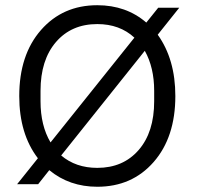

<svg xmlns="http://www.w3.org/2000/svg" viewBox="-20 -710 761 740"><path d="M355 9.8Q247.6 9.8 169.9 -54.2L127 0H45.9L126 -100.1Q54.2 -193.8 54.2 -339.8Q54.2 -498.5 137.9 -594.2Q221.7 -689.9 355 -689.9Q466.3 -689.9 543.9 -623L589.8 -680.2H670.9L587.9 -576.2Q655.8 -481.4 655.8 -339.8Q655.8 -181.2 572.3 -85.7Q488.8 9.8 355 9.8ZM136.2 -319.8Q136.2 -226.1 174.8 -161.1L498 -564.9Q441.4 -617.2 355 -617.2Q255.4 -617.2 195.8 -548.1Q136.2 -479 136.2 -359.9ZM215.8 -110.8Q272 -63 355 -63Q454.6 -63 514.4 -131.8Q574.2 -200.7 574.2 -319.8V-359.9Q574.2 -449.7 538.1 -514.2Z"/></svg>

Font: TASA Orbiter Deck
Style: Regular
Weight: 400
Designer: Weizhong Zhang
Version: Version 1.000;Glyphs 3.1.2 (3151)